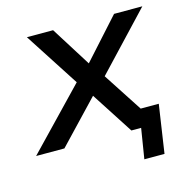

<svg xmlns="http://www.w3.org/2000/svg" viewBox="-121 -579 785 800"><g transform="rotate(-15 271.0 -179.0)"><path d="M-27 0 216 -253 64 -488H177L285 -316L440 -488H562L335 -247L445 -78H523L492 130H405L426 0H384L267 -181L95 0Z"/></g></svg>

Font: Nunito Sans SemiBold
Style: Italic
Weight: 600
Italic angle: -9°
Designer: Vernon Adams
Foundry: Vernon Adams
Version: Version 3.006; ttfautohint (v1.8.3)